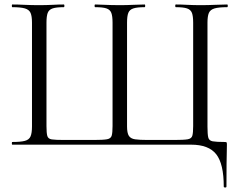

<svg xmlns="http://www.w3.org/2000/svg" viewBox="-20 -645 1078 856"><path d="M832.2 0H34.8Q32.8 0 32.8 -6Q32.8 -12 34.8 -12Q72 -12 90.9 -17Q109.8 -22 116.2 -37Q122.6 -52 122.6 -81V-544Q122.6 -573 116.2 -587.5Q109.8 -602 90.9 -607.5Q72 -613 34.8 -613Q32.8 -613 32.8 -619Q32.8 -625 34.8 -625Q59.3 -625 89.8 -623.5Q120.4 -622 153.2 -622Q186.3 -622 214 -623.5Q241.8 -625 264.2 -625Q267.2 -625 267.2 -619Q267.2 -613 264.2 -613Q231.2 -613 214.7 -607.5Q198.2 -602 192.7 -587.5Q187.2 -573 187.2 -544V-83Q187.2 -52 190.9 -39Q194.6 -26 210.7 -23.5Q226.8 -21 265.2 -21H398.8Q440 -21 457.1 -24.1Q474.2 -27.2 478 -40.3Q481.8 -53.4 481.8 -83V-544Q481.8 -573 476.3 -587.5Q470.8 -602 454.6 -607.5Q438.4 -613 404.6 -613Q401.6 -613 401.6 -619Q401.6 -625 404.6 -625Q419.2 -624.8 437.8 -623.9Q456.4 -623 476.3 -622.5Q496.2 -622 514.6 -622Q545.2 -622 573.7 -623.5Q602.2 -625 624.6 -625Q627.4 -625 627.4 -619Q627.4 -613 624.6 -613Q591.6 -613 574.6 -607.5Q557.6 -602 552 -587.5Q546.4 -573 546.4 -544V-81.4Q546.4 -52.1 554.5 -39.4Q562.6 -26.8 582.3 -23.9Q602 -21 637.4 -21H758.2Q799.7 -21 816.8 -24Q833.8 -27 837.5 -40Q841.2 -53 841.2 -83V-544Q841.2 -573 835.7 -587.5Q830.2 -602 813.7 -607.5Q797.2 -613 764 -613Q761.2 -613 761.2 -619Q761.2 -625 764 -625Q786.6 -625 814.4 -623.5Q842.1 -622 875.2 -622Q908 -622 938.5 -623.5Q969 -625 992.6 -625Q995.6 -625 995.6 -619Q995.6 -613 992.6 -613Q955.6 -613 936.6 -607.5Q917.7 -602 911.3 -587.5Q905 -573 905 -544V-81Q905 -47 908.4 -32.5Q911.7 -18 928.1 -15Q944.4 -12 981 -12Q989.2 -12 990.4 -10Q991.6 -8 991.6 0Q991.6 13.8 991.1 31.4Q990.6 49 990.1 84.3Q989.6 119.6 989.6 187Q989.6 191 983.6 191Q977.6 191 977.6 187Q977.6 85.4 944 42.7Q910.4 0 832.2 0Z"/></svg>

Font: Cormorant Infant Light
Style: Regular
Weight: 300
Designer: Christian Thalmann (Catharsis Fonts)
Foundry: Catharsis Fonts
Version: Version 4.001